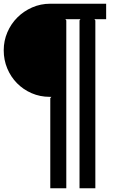

<svg xmlns="http://www.w3.org/2000/svg" viewBox="-20 -830 660 1031"><path d="M550 -727H487L492 -720V181H407V-720L412 -727H331L336 -720V181H250V-303L256 -310H247Q195 -310 150 -329.5Q105 -349 71.5 -383Q38 -417 19 -462.5Q0 -508 0 -560Q0 -611 19.5 -656.5Q39 -702 73 -736Q107 -770 152.5 -790Q198 -810 250 -810H550Z"/></svg>

Font: TypoPRO Sinkin Sans
Style: 400 Regular
Weight: 400
Designer: Keith Bates
Foundry: K-Type
Version: Sinkin Sans (version 1.0)  by Keith Bates   •   © 2014   www